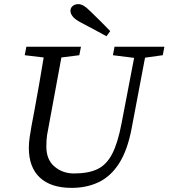

<svg xmlns="http://www.w3.org/2000/svg" viewBox="-20 -897 818 932"><path d="M528 -629 536 -670H778L770 -629L684 -617L619 -274Q599 -168 558.5 -104.5Q518 -41 459.5 -13Q401 15 328 15Q227 15 173.5 -35Q120 -85 120 -179Q120 -204 124 -231Q128 -258 133 -286L147 -360Q171 -489 192 -618L100 -629L108 -670H373L365 -629L278 -618L216 -282Q212 -263 208.5 -241.5Q205 -220 205 -185Q205 -122 244.5 -88.5Q284 -55 339 -55Q409 -55 453 -76Q497 -97 524.5 -150Q552 -203 570 -298L631 -616ZM515 -746 497 -721Q466 -738 434.5 -755Q403 -772 372 -788Q344 -803 333 -817Q322 -831 322 -844Q322 -859 333 -868Q344 -877 360 -877Q373 -877 387 -868.5Q401 -860 422 -839Q470 -793 515 -746Z"/></svg>

Font: Source Serif Pro
Style: Italic
Weight: 400
Italic angle: -12°
Designer: Frank Grießhammer
Foundry: Adobe Systems Incorporated
Version: Version 3.001;hotconv 1.0.111;makeotfexe 2.5.65597